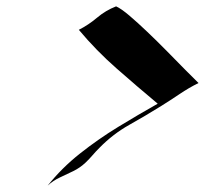

<svg xmlns="http://www.w3.org/2000/svg" viewBox="-20 -584 672 604"><path d="M604.5 -322.8Q573.7 -307.6 545.2 -288.3Q516.6 -269 487.8 -251Q437.5 -219.7 386.2 -190.9Q335 -162.1 293 -119.1Q281.7 -107.9 271.2 -95.7Q260.7 -83.5 249.5 -72.8Q231.9 -56.2 210.9 -45.9Q189.9 -35.6 168.7 -25.9Q147.5 -16.1 129.9 0Q174.3 -55.7 231.7 -101.1Q289.1 -146.5 351.8 -184.8Q414.6 -223.1 476.1 -257.8Q410.6 -312.5 346.7 -368.7Q282.7 -424.8 228 -490.2Q258.8 -505.9 285.6 -528.6Q312.5 -551.3 345.2 -564Q360.8 -557.1 386.7 -535.2Q412.6 -513.2 443.6 -483.6Q474.6 -454.1 505.6 -422.6Q536.6 -391.1 562.7 -364.5Q588.9 -337.9 604.5 -322.8Z"/></svg>

Font: Lugrasimo
Style: Regular
Weight: 400
Designer: The DocRepair Project, Astigmatic (AOETI)
Foundry: Google
Version: Version 1.001